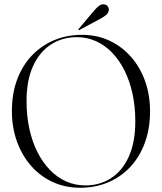

<svg xmlns="http://www.w3.org/2000/svg" viewBox="-20 -874 763 904"><path d="M366.5 -710Q436 -710 494.5 -683Q553 -656 596.2 -607Q639.5 -558 663 -492.5Q686.5 -427 686.5 -350Q686.5 -268.5 662.2 -202.2Q638 -136 593.8 -88.5Q549.5 -41 489.2 -15.5Q429 10 357 10Q287 10 228.2 -17Q169.5 -44 126.5 -93Q83.5 -142 59.8 -207.8Q36 -273.5 36 -351.5Q36 -433 60.5 -499Q85 -565 129.5 -612Q174 -659 234.2 -684.5Q294.5 -710 366.5 -710ZM617 -303Q617 -373 603.8 -433.2Q590.5 -493.5 566 -542.5Q541.5 -591.5 507.5 -626.5Q473.5 -661.5 431.8 -680.2Q390 -699 342 -699Q273 -699 219.5 -664.2Q166 -629.5 135.5 -562.5Q105 -495.5 105 -398.5Q105 -328.5 118.2 -267.8Q131.5 -207 156.2 -158Q181 -109 215.2 -73.8Q249.5 -38.5 291.5 -19.8Q333.5 -1 381.5 -1Q450.5 -1 503.8 -35.8Q557 -70.5 587 -137.8Q617 -205 617 -303ZM421 -821.5Q434.5 -837.5 446.2 -846.5Q458 -855.5 469.5 -853.5Q481.5 -852.5 487.2 -844Q493 -835.5 492.5 -826.5Q490.5 -812 479.2 -803Q468 -794 452 -785.5L354.5 -733Q353.5 -732.5 351.8 -732Q350 -731.5 349 -733Q348.5 -734 349 -735.5Q349.5 -737 350.5 -738Z"/></svg>

Font: Fraunces 120pt Light
Style: Regular
Weight: 300
Version: Version 1.000;[b76b70a41]